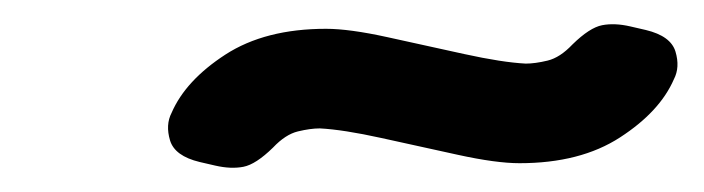

<svg xmlns="http://www.w3.org/2000/svg" viewBox="-20 -353 587 160"><path d="M251.7 -329Q271.2 -329 303 -322Q334.9 -315 366.7 -308Q398.6 -301 418.1 -300Q425.9 -300 436.3 -302.5Q446.7 -305 457.1 -316Q471.4 -330 481.8 -332Q492.2 -334 505.2 -331L518.2 -328Q539 -323 542.9 -310Q546.8 -297 541.6 -287Q529.9 -260 496.7 -238.5Q463.6 -217 412.9 -217Q393.4 -217 361.5 -224Q329.7 -231 297.8 -238Q266 -245 246.5 -246Q238.7 -246 228.3 -243.5Q217.9 -241 207.5 -230Q193.2 -216 182.8 -214Q172.4 -212 159.4 -215L146.4 -218Q125.6 -223 121.7 -236Q117.8 -249 123 -259Q134.7 -286 167.8 -307.5Q201 -329 251.7 -329Z"/></svg>

Font: Asap VF Beta
Style: Italic
Weight: 400
Italic angle: -6°
Designer: Pablo Cosgaya
Foundry: Pablo Cosgaya
Version: Version 1.007